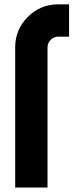

<svg xmlns="http://www.w3.org/2000/svg" viewBox="-20 -752 382 870"><path d="M48.8 -537.1Q48.8 -618.2 106 -675.3Q163.1 -732.4 244.1 -732.4H293V-585.9H244.1Q224.1 -585.9 209.7 -571.5Q195.3 -557.1 195.3 -537.1V97.7H48.8Z"/></svg>

Font: Audex
Style: Regular
Weight: 400
Designer: GGBotNet
Foundry: GGBotNet
Version: 1.00